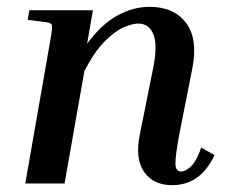

<svg xmlns="http://www.w3.org/2000/svg" viewBox="-20 -537 664 562"><path d="M608 -83Q586 -37 555 -16Q524 5 484 5Q429 5 402 -33.5Q375 -72 389 -142L428 -336Q442 -405 429 -436.5Q416 -468 385 -468Q367 -468 341 -456.5Q315 -445 285.5 -415Q256 -385 227 -329L169 0H54L128 -423Q134 -457 132 -463.5Q130 -470 115 -472L61 -479L66 -507H252L235 -409Q276 -465 322.5 -491Q369 -517 418 -517Q489 -517 524.5 -470Q560 -423 543 -337L506 -150Q493 -81 493.5 -58Q494 -35 510 -35Q524 -35 540 -51Q556 -67 569 -105Z"/></svg>

Font: Inria Serif
Style: Bold Italic
Weight: 700
Italic angle: -10°
Designer: Black Foundry Team
Foundry: Black Foundry
Version: Version 1.000; ttfautohint (v1.8.3)